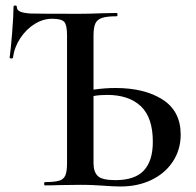

<svg xmlns="http://www.w3.org/2000/svg" viewBox="-20 -672 710 696"><path d="M635 -184Q635 -130 607 -87Q579 -44 529.5 -20Q480 4 417 4Q391 4 353 1Q339 0 317.5 -1Q296 -2 270 -2L193 -1Q174 0 143 0Q140 0 140 -6Q140 -12 143 -12Q178 -12 194.5 -17Q211 -22 217 -36.5Q223 -51 223 -81V-544Q223 -581 213 -592.5Q203 -604 169 -604Q136 -604 105.5 -585Q75 -566 53.5 -533.5Q32 -501 27 -463Q27 -460 21 -460Q15 -460 15 -463Q19 -491 24 -553Q29 -615 29 -647Q29 -652 35 -652Q41 -652 41 -647Q41 -636 52 -630.5Q63 -625 90 -623Q121 -622 267 -622Q304 -622 352 -624L403 -625Q406 -625 406 -619Q406 -613 403 -613Q367 -613 349.5 -607Q332 -601 325.5 -586.5Q319 -572 319 -542V-347Q359 -353 399 -353Q504 -353 569.5 -311Q635 -269 635 -184ZM534 -158Q534 -246 490.5 -287Q447 -328 368 -328Q342 -328 319 -324V-81Q319 -49 334.5 -34Q350 -19 398 -19Q469 -19 501.5 -54Q534 -89 534 -158Z"/></svg>

Font: Cormorant SC SemiBold
Style: Regular
Weight: 600
Designer: Christian Thalmann (Catharsis Fonts)
Version: Version 3.000